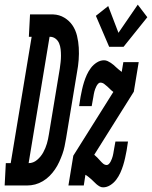

<svg xmlns="http://www.w3.org/2000/svg" viewBox="-76 -797 653 825"><path d="M-56 0 -51 -96H-30L60 -639H48L53 -735H81H153Q179 -734 200.5 -721Q222 -708 235.5 -688Q249 -668 255 -643Q261 -618 262.5 -592Q264 -566 262 -539.5Q260 -513 255 -487L208 -203Q205 -186 201.5 -168.5Q198 -151 192 -134.5Q186 -118 178.5 -101.5Q171 -85 160.5 -69.5Q150 -54 137 -41Q124 -28 108 -18.5Q92 -9 75 -4.5Q58 0 40 0ZM47 -96Q67 -96 83.5 -110Q100 -124 110 -142.5Q120 -161 125.5 -180Q131 -199 134 -219L181 -503Q183 -517 184.5 -530.5Q186 -544 186 -558Q186 -572 184.5 -585.5Q183 -599 178 -611Q173 -623 162.5 -631Q152 -639 138 -639H137ZM393 -596 336 -729 389 -771 433 -656 516 -777 557 -723 455 -596ZM367 8Q359 8 352 4Q345 0 338.5 -5.5Q332 -11 327 -16.5Q322 -22 316 -27Q310 -32 304 -37Q298 -42 291 -46L284 0H218L239 -128L411 -402Q404 -407 398 -413Q392 -419 385.5 -425Q379 -431 371.5 -436.5Q364 -442 355 -442Q350 -442 345.5 -437Q341 -432 338 -426Q335 -420 333 -414.5Q331 -409 329.5 -403.5Q328 -398 327 -392Q326 -386 325 -380L318 -341H264L270 -380Q273 -396 276.5 -412Q280 -428 285 -444Q290 -460 297 -475.5Q304 -491 314.5 -505Q325 -519 340 -528.5Q355 -538 371 -538Q379 -538 386.5 -534.5Q394 -531 400 -527Q406 -523 412 -518Q418 -513 423.5 -507.5Q429 -502 435 -497.5Q441 -493 447 -488L454 -530H520L499 -403L329 -132Q336 -126 342 -120Q348 -114 354 -107Q360 -100 367 -94Q374 -88 383 -88Q388 -88 392.5 -93Q397 -98 400 -104Q403 -110 405 -115.5Q407 -121 408.5 -126.5Q410 -132 411 -138Q412 -144 413 -150L420 -189H474L468 -150Q465 -134 461.5 -118Q458 -102 453 -86Q448 -70 441 -54.5Q434 -39 423.5 -25Q413 -11 398 -1.5Q383 8 367 8Z"/></svg>

Font: Iosevka Slab
Style: Bold Italic
Weight: 700
Italic angle: -9°
Monospace: yes
Designer: Belleve Invis
Foundry: Belleve Invis
Version: Version 11.1.0; ttfautohint (v1.8.3)